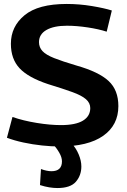

<svg xmlns="http://www.w3.org/2000/svg" viewBox="-20 -730 642 970"><path d="M545 -677 519 -570Q479 -583 423 -591.5Q367 -600 318 -600Q252 -600 214.5 -578.5Q177 -557 177 -517Q177 -491 194.5 -472Q212 -453 253.5 -436.5Q295 -420 366 -399Q479 -367 528.5 -321Q578 -275 578 -194Q578 -98 501.5 -44Q425 10 280 10Q240 10 192.5 5Q145 0 98.5 -10Q52 -20 15 -34L43 -139Q98 -120 165.5 -109Q233 -98 288 -98Q362 -98 399 -120.5Q436 -143 436 -184Q436 -210 414 -229Q392 -248 345 -265Q298 -282 223 -305Q123 -338 79 -385Q35 -432 35 -509Q35 -596 104 -653Q173 -710 317 -710Q381 -710 444 -699.5Q507 -689 545 -677ZM187 124Q217 135 240 135Q293 135 293 85Q293 65 279.5 41.5Q266 18 246 -4H343Q364 18 377.5 50Q391 82 391 111Q391 156 363.5 188Q336 220 270 220Q251 220 229 216.5Q207 213 182 205Z"/></svg>

Font: Georama SemiBold
Style: Regular
Weight: 600
Designer: Jean-Baptiste Levee
Foundry: Production Type
Version: Version 1.000